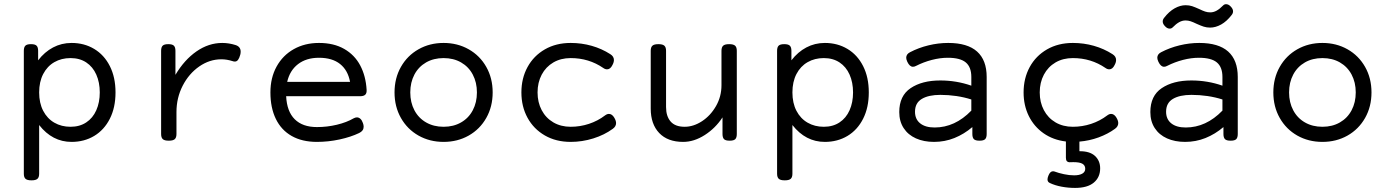

<svg xmlns="http://www.w3.org/2000/svg" viewBox="-20 -667 6636 917"><path d="M531.7 -225.6Q531.7 -153.3 504.6 -99.9Q477.5 -46.4 429.9 -17.8Q382.3 10.7 321.8 10.7Q230 10.7 167 -69.8V162.6Q167 179.7 158.9 187Q150.9 194.3 130.9 194.3H129.9Q109.9 194.3 101.8 187Q93.8 179.7 93.8 162.6V-424.3Q93.8 -441.4 101.1 -448.7Q108.4 -456.1 127.4 -456.1H128.4Q147.5 -456.1 154.8 -448.7Q162.1 -441.4 162.1 -424.3V-378.9Q192.9 -418.9 233.4 -440.4Q273.9 -461.9 321.8 -461.9Q382.3 -461.9 429.9 -433.3Q477.5 -404.8 504.6 -351.3Q531.7 -297.9 531.7 -225.6ZM167 -225.6Q167 -174.8 186.3 -137.7Q205.6 -100.6 239.5 -81.1Q273.4 -61.5 316.9 -61.5Q360.4 -61.5 391.8 -82.3Q423.3 -103 439.9 -140.4Q456.5 -177.7 456.5 -225.6Q456.5 -273.4 439.9 -310.8Q423.3 -348.1 391.8 -368.9Q360.4 -389.6 316.9 -389.6Q273.4 -389.6 239.5 -370.1Q205.6 -350.6 186.3 -313.5Q167 -276.4 167 -225.6Z M1105.5 -451.7Q1129.4 -443.8 1129.4 -420.4Q1129.4 -412.6 1127.4 -405.3Q1123 -389.2 1116.9 -381.1Q1110.8 -373 1101.6 -373Q1096.2 -373 1090.8 -375Q1063.5 -383.8 1037.1 -383.8Q981 -383.8 931.6 -349.6Q882.3 -315.4 852.5 -257.6Q822.8 -199.7 822.8 -131.8V-26.9Q822.8 -9.8 814.7 -2.4Q806.6 4.9 786.6 4.9H785.6Q765.6 4.9 757.6 -2.4Q749.5 -9.8 749.5 -26.9V-424.3Q749.5 -441.4 756.8 -448.7Q764.2 -456.1 783.2 -456.1H784.2Q803.2 -456.1 810.5 -448.7Q817.9 -441.4 817.9 -424.3V-309.6Q860.4 -381.3 918.5 -421.6Q976.6 -461.9 1041.5 -461.9Q1073.2 -461.9 1105.5 -451.7Z M1731 -237.8Q1731.9 -221.7 1724.4 -214.6Q1716.8 -207.5 1700.2 -207.5H1346.7Q1350.1 -134.8 1387.7 -97.4Q1425.3 -60.1 1493.7 -60.1Q1542.5 -60.1 1589.1 -71.3Q1635.7 -82.5 1669.4 -102.1Q1677.7 -106.4 1684.6 -106.4Q1693.8 -106.4 1701.4 -99.4Q1709 -92.3 1713.4 -79.1Q1716.8 -70.3 1716.8 -61.5Q1716.8 -42 1695.3 -31.7Q1655.8 -12.7 1602.1 -1Q1548.3 10.7 1493.7 10.7Q1422.9 10.7 1373 -17.6Q1323.2 -45.9 1297.4 -99.1Q1271.5 -152.3 1271.5 -225.6Q1271.5 -295.4 1301 -349.1Q1330.6 -402.8 1383.3 -432.4Q1436 -461.9 1503.4 -461.9Q1574.2 -461.9 1624 -433.3Q1673.8 -404.8 1700.4 -354.5Q1727.1 -304.2 1731 -237.8ZM1351.6 -275.9H1651.9Q1641.6 -331.5 1604.2 -361.3Q1566.9 -391.1 1503.4 -391.1Q1442.9 -391.1 1403.3 -360.6Q1363.8 -330.1 1351.6 -275.9Z M2333 -225.6Q2333 -157.7 2302.5 -103.8Q2272 -49.8 2218.5 -19.5Q2165 10.7 2098.6 10.7Q2032.2 10.7 1978.8 -19.5Q1925.3 -49.8 1894.8 -103.8Q1864.3 -157.7 1864.3 -225.6Q1864.3 -293.5 1894.8 -347.4Q1925.3 -401.4 1978.8 -431.6Q2032.2 -461.9 2098.6 -461.9Q2165 -461.9 2218.5 -431.6Q2272 -401.4 2302.5 -347.4Q2333 -293.5 2333 -225.6ZM1939.5 -225.6Q1939.5 -177.7 1959.2 -140.4Q1979 -103 2015.1 -82.3Q2051.3 -61.5 2098.6 -61.5Q2146 -61.5 2182.1 -82.3Q2218.3 -103 2238 -140.4Q2257.8 -177.7 2257.8 -225.6Q2257.8 -273.4 2238 -310.8Q2218.3 -348.1 2182.1 -368.9Q2146 -389.6 2098.6 -389.6Q2051.3 -389.6 2015.1 -368.9Q1979 -348.1 1959.2 -310.8Q1939.5 -273.4 1939.5 -225.6Z M2895 -408.2Q2912.1 -397.5 2912.1 -380.4Q2912.1 -369.1 2904.8 -356Q2895 -335.9 2879.4 -335.9Q2870.1 -335.9 2861.3 -342.3Q2792.5 -389.6 2705.6 -389.6Q2658.7 -389.6 2622.8 -368.7Q2586.9 -347.7 2567.1 -310.3Q2547.4 -272.9 2547.4 -225.6Q2547.4 -178.2 2567.1 -140.9Q2586.9 -103.5 2622.8 -82.5Q2658.7 -61.5 2705.6 -61.5Q2750.5 -61.5 2792.7 -75.4Q2835 -89.4 2869.6 -115.7Q2879.4 -123 2888.2 -123Q2903.3 -123 2914.1 -104.5Q2922.4 -90.3 2922.4 -79.1Q2922.4 -63 2906.7 -51.8Q2866.7 -22.5 2813.7 -5.9Q2760.7 10.7 2705.6 10.7Q2635.7 10.7 2582.3 -20Q2528.8 -50.8 2499.5 -104.5Q2470.2 -158.2 2470.2 -225.6Q2470.2 -293 2499.5 -346.7Q2528.8 -400.4 2582.3 -431.2Q2635.7 -461.9 2705.6 -461.9Q2757.8 -461.9 2805.9 -448.2Q2854 -434.6 2895 -408.2Z M3499 -424.3V-26.9Q3499 -9.8 3491.7 -2.4Q3484.4 4.9 3465.3 4.9H3464.4Q3445.3 4.9 3438 -2.4Q3430.7 -9.8 3430.7 -26.9V-106.4Q3397.5 -55.2 3346.2 -22.2Q3294.9 10.7 3242.7 10.7Q3168.9 10.7 3128.4 -31.7Q3087.9 -74.2 3087.9 -148.4V-424.3Q3087.9 -441.4 3095.9 -448.7Q3104 -456.1 3124 -456.1H3125Q3145 -456.1 3153.1 -448.7Q3161.1 -441.4 3161.1 -424.3V-155.8Q3161.1 -111.8 3182.9 -86.7Q3204.6 -61.5 3250 -61.5Q3292 -61.5 3332.8 -88.1Q3373.5 -114.7 3399.7 -160.4Q3425.8 -206.1 3425.8 -259.8V-424.3Q3425.8 -441.4 3433.8 -448.7Q3441.9 -456.1 3461.9 -456.1H3462.9Q3482.9 -456.1 3491 -448.7Q3499 -441.4 3499 -424.3Z M4129.4 -225.6Q4129.4 -153.3 4102.3 -99.9Q4075.2 -46.4 4027.6 -17.8Q3980 10.7 3919.4 10.7Q3827.6 10.7 3764.6 -69.8V162.6Q3764.6 179.7 3756.6 187Q3748.5 194.3 3728.5 194.3H3727.5Q3707.5 194.3 3699.5 187Q3691.4 179.7 3691.4 162.6V-424.3Q3691.4 -441.4 3698.7 -448.7Q3706.1 -456.1 3725.1 -456.1H3726.1Q3745.1 -456.1 3752.4 -448.7Q3759.8 -441.4 3759.8 -424.3V-378.9Q3790.5 -418.9 3831.1 -440.4Q3871.6 -461.9 3919.4 -461.9Q3980 -461.9 4027.6 -433.3Q4075.2 -404.8 4102.3 -351.3Q4129.4 -297.9 4129.4 -225.6ZM3764.6 -225.6Q3764.6 -174.8 3783.9 -137.7Q3803.2 -100.6 3837.2 -81.1Q3871.1 -61.5 3914.6 -61.5Q3958 -61.5 3989.5 -82.3Q4021 -103 4037.6 -140.4Q4054.2 -177.7 4054.2 -225.6Q4054.2 -273.4 4037.6 -310.8Q4021 -348.1 3989.5 -368.9Q3958 -389.6 3914.6 -389.6Q3871.1 -389.6 3837.2 -370.1Q3803.2 -350.6 3783.9 -313.5Q3764.6 -276.4 3764.6 -225.6Z M4692.4 -299.3V-26.9Q4692.4 -9.8 4685.1 -2.4Q4677.7 4.9 4658.7 4.9H4657.7Q4638.7 4.9 4631.3 -2.4Q4624 -9.8 4624 -26.9V-60.1Q4584.5 -26.4 4538.3 -7.8Q4492.2 10.7 4440.9 10.7Q4392.1 10.7 4354.5 -6.1Q4316.9 -22.9 4295.9 -55.2Q4274.9 -87.4 4274.9 -131.8Q4274.9 -209.5 4329.3 -246.1Q4383.8 -282.7 4470.7 -282.7Q4548.3 -282.7 4619.1 -257.8V-299.3Q4619.1 -346.7 4592.5 -368.9Q4565.9 -391.1 4506.8 -391.1Q4470.2 -391.1 4430.7 -380.9Q4391.1 -370.6 4355.5 -352.5Q4347.7 -348.1 4340.3 -348.1Q4324.7 -348.1 4313.5 -371.6Q4308.1 -383.3 4308.1 -391.1Q4308.1 -408.2 4326.2 -417.5Q4367.2 -439 4414.3 -450.4Q4461.4 -461.9 4508.8 -461.9Q4600.6 -461.9 4646.5 -420.9Q4692.4 -379.9 4692.4 -299.3ZM4619.1 -138.7V-191.9Q4585.9 -202.6 4547.9 -208.3Q4509.8 -213.9 4471.2 -213.9Q4415 -213.9 4382.6 -194.6Q4350.1 -175.3 4350.1 -133.3Q4350.1 -97.7 4374.8 -77.9Q4399.4 -58.1 4443.8 -58.1Q4541 -58.1 4619.1 -138.7Z M5320.8 -79.1Q5320.8 -63 5305.2 -51.8Q5271 -26.9 5226.8 -10.7Q5182.6 5.4 5135.3 9.3V55.2Q5184.6 54.7 5209.5 77.6Q5234.4 100.6 5234.4 137.2Q5234.4 179.7 5204.1 205.1Q5173.8 230.5 5114.7 230.5Q5081.5 230.5 5050.3 224.6Q5019 218.8 4994.1 207Q4982.9 202.1 4982.9 189.9Q4982.9 183.1 4986.8 172.9Q4995.1 150.9 5009.3 150.9Q5013.2 150.9 5015.6 151.9Q5036.6 159.7 5061.8 165Q5086.9 170.4 5109.9 170.4Q5134.8 170.4 5148.9 162.4Q5163.1 154.3 5163.1 139.2Q5163.1 123 5149.9 115.2Q5136.7 107.4 5106.4 107.4L5087.4 107.9Q5080.1 107.9 5075.4 102.8Q5070.8 97.7 5070.8 86.4V8.8Q5009.8 1.5 4964.1 -30.5Q4918.5 -62.5 4893.6 -113Q4868.7 -163.6 4868.7 -225.6Q4868.7 -293 4897.9 -346.7Q4927.2 -400.4 4980.7 -431.2Q5034.2 -461.9 5104 -461.9Q5156.2 -461.9 5204.3 -448.2Q5252.4 -434.6 5293.5 -408.2Q5310.5 -397.5 5310.5 -380.4Q5310.5 -369.1 5303.2 -356Q5293.5 -335.9 5277.8 -335.9Q5268.6 -335.9 5259.8 -342.3Q5190.9 -389.6 5104 -389.6Q5057.1 -389.6 5021.2 -368.7Q4985.4 -347.7 4965.6 -310.3Q4945.8 -272.9 4945.8 -225.6Q4945.8 -178.2 4965.6 -140.9Q4985.4 -103.5 5021.2 -82.5Q5057.1 -61.5 5104 -61.5Q5148.9 -61.5 5191.2 -75.4Q5233.4 -89.4 5268.1 -115.7Q5277.8 -123 5286.6 -123Q5301.8 -123 5312.5 -104.5Q5320.8 -90.3 5320.8 -79.1Z M5891.6 -299.3V-26.9Q5891.6 -9.8 5884.3 -2.4Q5877 4.9 5857.9 4.9H5856.9Q5837.9 4.9 5830.6 -2.4Q5823.2 -9.8 5823.2 -26.9V-60.1Q5783.7 -26.4 5737.5 -7.8Q5691.4 10.7 5640.1 10.7Q5591.3 10.7 5553.7 -6.1Q5516.1 -22.9 5495.1 -55.2Q5474.1 -87.4 5474.1 -131.8Q5474.1 -209.5 5528.6 -246.1Q5583 -282.7 5669.9 -282.7Q5747.6 -282.7 5818.4 -257.8V-299.3Q5818.4 -346.7 5791.7 -368.9Q5765.1 -391.1 5706.1 -391.1Q5669.4 -391.1 5629.9 -380.9Q5590.3 -370.6 5554.7 -352.5Q5546.9 -348.1 5539.6 -348.1Q5523.9 -348.1 5512.7 -371.6Q5507.3 -383.3 5507.3 -391.1Q5507.3 -408.2 5525.4 -417.5Q5566.4 -439 5613.5 -450.4Q5660.6 -461.9 5708 -461.9Q5799.8 -461.9 5845.7 -420.9Q5891.6 -379.9 5891.6 -299.3ZM5818.4 -138.7V-191.9Q5785.2 -202.6 5747.1 -208.3Q5709 -213.9 5670.4 -213.9Q5614.3 -213.9 5581.8 -194.6Q5549.3 -175.3 5549.3 -133.3Q5549.3 -97.7 5574 -77.9Q5598.6 -58.1 5643.1 -58.1Q5740.2 -58.1 5818.4 -138.7ZM5707 -624Q5724.1 -615.7 5735.8 -611.8Q5747.6 -607.9 5760.3 -607.9Q5775.9 -607.9 5790.8 -616.2Q5805.7 -624.5 5821.8 -641.1Q5827.6 -647 5835.9 -647Q5848.1 -647 5858.9 -634.8Q5869.1 -624 5869.1 -612.8Q5869.1 -603.5 5862.3 -595.2Q5838.9 -564.9 5812.3 -550Q5785.6 -535.2 5759.8 -535.2Q5742.7 -535.2 5728.8 -539.8Q5714.8 -544.4 5695.3 -553.2Q5678.2 -561.5 5666.5 -565.4Q5654.8 -569.3 5642.1 -569.3Q5626.5 -569.3 5611.6 -561Q5596.7 -552.7 5580.6 -536.1Q5574.7 -530.3 5566.4 -530.3Q5554.2 -530.3 5543.5 -542.5Q5533.2 -553.2 5533.2 -564.5Q5533.2 -573.7 5540 -582Q5563.5 -612.3 5590.1 -627.2Q5616.7 -642.1 5642.6 -642.1Q5659.7 -642.1 5673.6 -637.5Q5687.5 -632.8 5707 -624Z M6530.3 -225.6Q6530.3 -157.7 6499.8 -103.8Q6469.2 -49.8 6415.8 -19.5Q6362.3 10.7 6295.9 10.7Q6229.5 10.7 6176 -19.5Q6122.6 -49.8 6092 -103.8Q6061.5 -157.7 6061.5 -225.6Q6061.5 -293.5 6092 -347.4Q6122.6 -401.4 6176 -431.6Q6229.5 -461.9 6295.9 -461.9Q6362.3 -461.9 6415.8 -431.6Q6469.2 -401.4 6499.8 -347.4Q6530.3 -293.5 6530.3 -225.6ZM6136.7 -225.6Q6136.7 -177.7 6156.5 -140.4Q6176.3 -103 6212.4 -82.3Q6248.5 -61.5 6295.9 -61.5Q6343.3 -61.5 6379.4 -82.3Q6415.5 -103 6435.3 -140.4Q6455.1 -177.7 6455.1 -225.6Q6455.1 -273.4 6435.3 -310.8Q6415.5 -348.1 6379.4 -368.9Q6343.3 -389.6 6295.9 -389.6Q6248.5 -389.6 6212.4 -368.9Q6176.3 -348.1 6156.5 -310.8Q6136.7 -273.4 6136.7 -225.6Z"/></svg>

Font: Courier Prime Code
Style: Regular
Weight: 400
Designer: Alan Dague-Greene
Foundry: Quote-Unquote Apps
Version: Version 3.0318